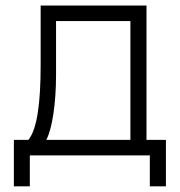

<svg xmlns="http://www.w3.org/2000/svg" viewBox="-20 -560 648 692"><path d="M30 111.5H87.5V0H520V111.5H578V-56H508V-540H126.5V-326C126.5 -189.5 114 -95 82.5 -56H30ZM147 -56C168 -96 182 -186 182 -290.5V-484H450V-56Z"/></svg>

Font: Vela Sans Light
Style: Regular
Weight: 300
Designer: Principal design: Mikhail Sharanda - project Manrope.
Design modification: Ravid Balaliev
Foundry: Mikhail Sharanda
Version: Version 1.001